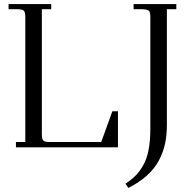

<svg xmlns="http://www.w3.org/2000/svg" viewBox="-20 -722 939 941"><path d="M595.2 178.2Q624 159.2 644.3 138.9Q664.6 118.7 682.1 87.6Q699.7 56.6 708.3 12.2Q716.8 -32.2 716.8 -90.8V-637.2Q716.8 -662.1 710 -668.9Q703.1 -675.8 678.2 -676.8H634.8V-702.1H844.2V-676.8H797.9V-110.8Q797.9 -60.1 789.1 -18.6Q780.3 22.9 759.5 63Q738.8 103 701.2 137.2Q663.6 171.4 608.9 199.2ZM22 -676.8V-702.1H231V-676.8H185.1V-65.9Q185.1 -41 192.1 -33.4Q199.2 -25.9 224.1 -25.9H476.1L530.8 -176.8H558.1V0H58.1V-25.9H104V-637.2Q104 -662.1 96.9 -669.4Q89.8 -676.8 64.9 -676.8Z"/></svg>

Font: Dihjauti
Style: Regular
Weight: 400
Designer: T. Christopher White
Version: Version 3.0.0